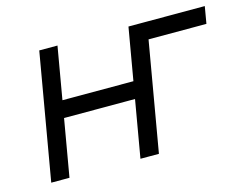

<svg xmlns="http://www.w3.org/2000/svg" viewBox="-78 -641 973 763"><g transform="rotate(-15 408.5 -260.0)"><path d="M579 -520 489 0H414L504 -520ZM46 0 136 -520H211L121 0ZM141 -235 153 -305H483L471 -235ZM503 -520H817L805 -450H565L487 0H413Z"/></g></svg>

Font: Fixel Italic Variable 20240409 Display Thin
Style: Italic
Weight: 100
Italic angle: -10°
Designer: AlfaBravo + MacPaw
Foundry: Kyrylo Tkachov, Marchela Mozhyna, Serhii Makarenko, Maria Weinstein, Zakhar Kryvoshyya
Version: Version 1.211;Glyphs 3.2 (3225)